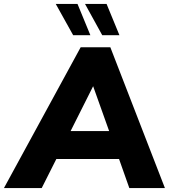

<svg xmlns="http://www.w3.org/2000/svg" viewBox="-62 -951 854 971"><path d="M540 -147H223L149 0H-42L346 -712H496L772 0H592ZM490 -288 409 -515 295 -288ZM220 -931H330L395 -773H308ZM368 -931H477L542 -773H455Z"/></svg>

Font: Muli Black
Style: Italic
Weight: 900
Italic angle: -4.541°
Designer: Vernon Adams
Foundry: Vernon Adams
Version: Version 2.001